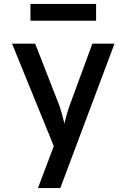

<svg xmlns="http://www.w3.org/2000/svg" viewBox="-20 -771 640 971"><path d="M466 -666V-751H134V-666ZM285 180 559 -550H447L333 -240C323 -213 311 -170 306 -146C300 -170 289 -213 279 -240L158 -550H41L252 -32L172 180Z"/></svg>

Font: Tekne LDO SemiBold
Style: Regular
Weight: 600
Monospace: yes
Designer: Alessio Laiso, Mario Rullo, Paolo Rosset
Foundry: Alessio Laiso
Version: Version 1.000;hotconv 1.0.109;makeotfexe 2.5.65596